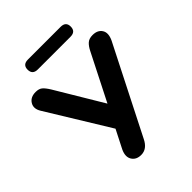

<svg xmlns="http://www.w3.org/2000/svg" viewBox="-246 -1020 1164 1164"><g transform="rotate(-45 335.5 -438.5)"><path d="M480 -801H200Q155 -801 155 -844Q155 -886 200 -886H480Q525 -886 525 -844Q525 -801 480 -801ZM277 9Q235 9 216.5 -21Q198 -51 219 -96L279 -214L35 -612Q11 -651 30 -682.5Q49 -714 94 -714Q122 -714 137.5 -701Q153 -688 172 -657L352 -356L504 -656Q518 -684 535 -699Q552 -714 582 -714Q625 -714 643.5 -685Q662 -656 640 -609L356 -49Q328 9 277 9Z"/></g></svg>

Font: Nunito ExtraBold
Style: Regular
Weight: 800
Designer: Vernon Adams
Foundry: Vernon Adams
Version: Version 3.602